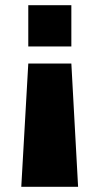

<svg xmlns="http://www.w3.org/2000/svg" viewBox="-20 -560 383 740"><path d="M62 160 89 -315H255L281 160ZM89 -381V-540H255V-381Z"/></svg>

Font: Pathway Extreme 8pt Thin 12pt ExtraBold
Style: Regular
Weight: 800
Version: Version 1.001;gftools[0.9.26]